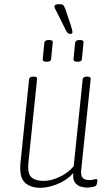

<svg xmlns="http://www.w3.org/2000/svg" viewBox="-20 -890 523 917"><path d="M173 7Q123 7 97 -20Q71 -47 78 -114L119 -512Q121 -524 138 -524H142Q159 -524 157 -512L116 -116Q110 -61 130 -43.5Q150 -26 188 -26Q225 -26 265.5 -45.5Q306 -65 332 -96L375 -512Q377 -524 393 -524H397Q415 -524 413 -512L368 -80Q365 -51 375 -40.5Q385 -30 406 -30Q420 -30 427.5 -32.5Q435 -35 440 -35Q445 -35 445 -28Q445 -21 443 -13.5Q441 -6 438 -3Q434 1 420 3.5Q406 6 395 6Q383 6 366.5 1.5Q350 -3 338.5 -17.5Q327 -32 330 -63Q299 -29 254.5 -11Q210 7 173 7ZM350 -595Q330 -595 331 -607L339 -687Q341 -699 361 -699Q381 -699 379 -687L371 -607Q370 -595 350 -595ZM203 -595Q183 -595 184 -607L192 -687Q194 -699 214 -699Q234 -699 232 -687L224 -607Q223 -595 203 -595ZM316 -728Q310 -728 305.5 -731Q301 -734 296 -743L262 -811Q252 -832 246 -842.5Q240 -853 240 -859Q240 -870 261 -870Q278 -870 282.5 -865.5Q287 -861 293 -844L317 -773Q319 -766 322.5 -754.5Q326 -743 326 -737Q326 -728 316 -728Z"/></svg>

Font: Asap Condensed Condensed Thin
Style: Italic
Weight: 100
Width: 3
Italic angle: -6°
Designer: Pablo Cosgaya
Foundry: Omnibus-Type
Version: Version 3.001; ttfautohint (v1.8.4.7-5d5b)